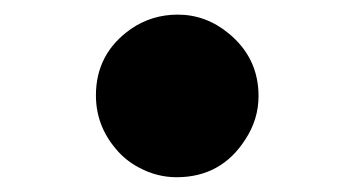

<svg xmlns="http://www.w3.org/2000/svg" viewBox="-20 -510 480 260"><path d="M220.7 -490.2Q258.8 -490.2 289.6 -464.8Q330.1 -431.6 330.1 -379.9Q330.1 -348.1 312 -320.8Q279.3 -270 219.2 -270Q192.9 -270 168.9 -282.7Q149.9 -292.5 136.7 -308.6Q109.9 -340.3 109.9 -380.9Q109.9 -437.5 157.2 -470.7Q185.5 -490.2 220.7 -490.2Z"/></svg>

Font: FORM UDPGothic
Style: Bold
Weight: 700
Foundry: Pronama LLC
Version: Version 1.051